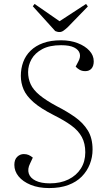

<svg xmlns="http://www.w3.org/2000/svg" viewBox="-20 -943 537 977"><path d="M451 -182Q451 -143 437 -107.5Q423 -72 396 -44.5Q369 -17 327.5 -1.5Q286 14 230 14Q176 14 136 -2.5Q96 -19 74.5 -45.5Q53 -72 53 -104Q53 -131 67.5 -145Q82 -159 101 -159Q115 -159 125.5 -154.5Q136 -150 147 -141L133 -111Q119 -83 126.5 -60Q134 -37 161.5 -23.5Q189 -10 234 -10Q288 -10 328.5 -30Q369 -50 391.5 -85.5Q414 -121 414 -168Q414 -213 396.5 -245.5Q379 -278 343.5 -304Q308 -330 254 -357Q187 -391 150.5 -423Q114 -455 100 -488Q86 -521 86 -557Q86 -594 98 -627Q110 -660 135.5 -685Q161 -710 199.5 -724Q238 -738 291 -738Q338 -738 375.5 -723.5Q413 -709 435 -685Q457 -661 457 -631Q457 -607 445.5 -594Q434 -581 414 -581Q397 -581 385 -588Q373 -595 365 -604L379 -631Q391 -653 385.5 -671.5Q380 -690 357 -701.5Q334 -713 291 -713Q232 -713 195 -693Q158 -673 140.5 -642Q123 -611 123 -576Q123 -543 136 -514.5Q149 -486 181.5 -459Q214 -432 270 -402Q321 -376 362 -347Q403 -318 427 -279Q451 -240 451 -182ZM147 -911 156 -923 283 -835 418 -923 427 -910 324 -804Q312 -793 302.5 -786.5Q293 -780 283 -780Q276 -780 271 -781.5Q266 -783 261 -785Z"/></svg>

Font: Literata 60pt ExtraLight
Style: Italic
Weight: 250
Italic angle: -2°
Designer: Latin by Veronika Burian and Jose Scaglione. Greek by Irene Vlachou. Cyrillic by Vera Evstafieva
Foundry: TypeTogether
Version: Version 3.103;gftools[0.9.29]